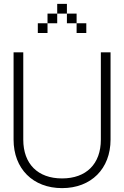

<svg xmlns="http://www.w3.org/2000/svg" viewBox="-20 -970 640 990"><path d="M550 -250V-700H500V-250C500 -125 425 -50 300 -50C175 -50 100 -125 100 -250V-700H50V-250C50 -100 150 0 300 0C450 0 550 -100 550 -250ZM175 -800H225V-850H175ZM225 -850H275V-900H225ZM275 -900H325V-950H275ZM325 -850H375V-900H325ZM375 -800H425V-850H375Z"/></svg>

Font: LS-VG5000 Light
Style: Regular
Weight: 400
Designer: Justin Bihan, 2021
Foundry: Justin Bihan, 2021
Version: Version 1.000;Glyphs 3.1.2 (3151)